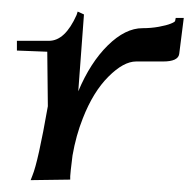

<svg xmlns="http://www.w3.org/2000/svg" viewBox="-20 -300 333 327"><path d="M8.8 -213.9V-230.5H63.5Q90.8 -230.5 110.4 -274.4L112.3 -280.3L123 -275.4L113.3 -144.5Q133.8 -193.4 163.6 -222.7Q193.4 -252 222.7 -252Q237.3 -252 250.5 -254.4Q263.7 -256.8 271 -259.8Q278.3 -262.7 278.3 -264.6L279.3 -269.5H293L285.2 -208Q283.2 -195.3 257.8 -195.3H211.9Q190.4 -195.3 164.6 -169.4Q138.7 -143.6 121.1 -98.6Q109.4 -69.3 103.5 -35.2Q99.6 -3.9 99.6 0V5.9L32.2 6.8L35.2 -1Q44.9 -24.4 61.5 -119.1L60.5 -211.9Z"/></svg>

Font: Kleymisska
Style: Regular
Weight: 500
Italic angle: -8°
Designer: gluk
Foundry: gluk
Version: Version 0.298